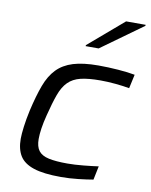

<svg xmlns="http://www.w3.org/2000/svg" viewBox="-84 -798 682 868"><g transform="rotate(10 257.0 -364.0)"><path d="M256 8Q176 8 130.5 -7Q85 -22 66 -52.5Q47 -83 47 -131Q47 -152 51.5 -187Q56 -222 65 -263Q81 -333 99 -381.5Q117 -430 146 -460Q175 -490 220.5 -504Q266 -518 336 -518Q380 -518 426.5 -514.5Q473 -511 504 -505L490 -441Q463 -446 426.5 -449.5Q390 -453 357 -453Q301 -453 266 -444.5Q231 -436 209 -414Q187 -392 173 -353.5Q159 -315 144 -255Q135 -220 131 -192.5Q127 -165 127 -144Q127 -109 141.5 -90Q156 -71 188.5 -64Q221 -57 274 -57Q307 -57 347.5 -61Q388 -65 416 -69L403 -6Q375 -1 334.5 3.5Q294 8 256 8ZM263 -594 264 -599 424 -736H514L513 -731L323 -594Z"/></g></svg>

Font: Saira Expanded
Style: Italic
Weight: 400
Width: 7
Italic angle: -12°
Designer: Hector Gatti with collaboration of the Omnibus-Type team
Foundry: Omnibus-Type
Version: Version 1.101